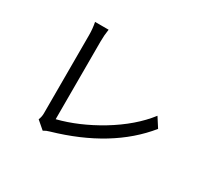

<svg xmlns="http://www.w3.org/2000/svg" viewBox="-151 -970 1302 1215"><g transform="rotate(30 500.0 -363.0)"><path d="M222 -32Q232 -55 232 -81V-653Q232 -699 223 -744H322Q315 -700 315 -653V-86Q464 -124 614 -214Q772 -310 862 -427L907 -357Q709 -112 322 0Q299 6 280 18Z"/></g></svg>

Font: 思源黑体R
Style: Regular
Weight: 400
Designer: Ryoko NISHIZUKA  (kana & ideographs); Paul D. Hunt (Latin, Greek & Cyrillic); Wenlong ZHANG  (bopomofo); Sandoll Communi
Foundry: Adobe Systems Incorporated
Version: Version 1.00 June 24, 2014, initial release